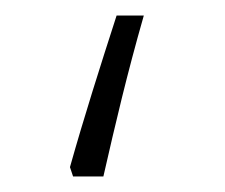

<svg xmlns="http://www.w3.org/2000/svg" viewBox="-20 -227 290 247"><path d="M70 -12 74 0H113C129 -70 143 -130 165 -207H130C109 -142 88 -76 70 -12Z"/></svg>

Font: Noto Sans Syriac Extralight
Style: Regular
Weight: 200
Designer: Patrick Giasson and the Monotype Design Team
Foundry: Monotype Imaging Inc.
Version: Version 3.000